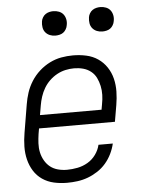

<svg xmlns="http://www.w3.org/2000/svg" viewBox="-53 -764 605 814"><g transform="rotate(-5 250.0 -357.0)"><path d="M200 8Q171 8 144 2Q117 -4 95 -19Q73 -34 59 -56.5Q45 -79 38.5 -105.5Q32 -132 32.5 -160.5Q33 -189 38 -218L58 -338Q62 -363 70 -387.5Q78 -412 92.5 -435Q107 -458 127.5 -476.5Q148 -495 172 -507Q196 -519 221 -523.5Q246 -528 271 -528Q300 -528 327.5 -522Q355 -516 377 -501Q399 -486 414 -463.5Q429 -441 435.5 -414.5Q442 -388 441.5 -359.5Q441 -331 436 -302L424 -232H101L97 -209Q94 -189 93 -169Q92 -149 96 -130.5Q100 -112 109.5 -95.5Q119 -79 133 -68Q147 -57 165.5 -52Q184 -47 204 -47Q226 -47 249 -51.5Q272 -56 292.5 -68Q313 -80 327 -99.5Q341 -119 346 -141H407Q402 -119 391.5 -97.5Q381 -76 365.5 -58Q350 -40 330 -27Q310 -14 288.5 -6Q267 2 244.5 5Q222 8 200 8ZM372 -288 376 -311Q380 -331 380.5 -350.5Q381 -370 377 -388.5Q373 -407 365 -423.5Q357 -440 342.5 -451.5Q328 -463 309.5 -468Q291 -473 271 -473Q253 -473 234.5 -469Q216 -465 198.5 -455.5Q181 -446 166.5 -432Q152 -418 142 -401Q132 -384 126 -365.5Q120 -347 117 -329L110 -288ZM405 -618Q392 -618 381 -622.5Q370 -627 362.5 -636Q355 -645 353 -657.5Q351 -670 353 -683Q354 -691 359 -699.5Q364 -708 371.5 -713Q379 -718 387.5 -720Q396 -722 404 -722Q417 -722 428.5 -717.5Q440 -713 447 -704Q454 -695 456.5 -682.5Q459 -670 456 -657Q455 -649 450 -640.5Q445 -632 438 -627Q431 -622 422 -620Q413 -618 405 -618ZM205 -618Q192 -618 181 -622.5Q170 -627 162.5 -636Q155 -645 153 -657.5Q151 -670 153 -683Q154 -691 159 -699.5Q164 -708 171.5 -713Q179 -718 187.5 -720Q196 -722 204 -722Q217 -722 228.5 -717.5Q240 -713 247 -704Q254 -695 256.5 -682.5Q259 -670 256 -657Q255 -649 250 -640.5Q245 -632 238 -627Q231 -622 222 -620Q213 -618 205 -618Z"/></g></svg>

Font: Iosevka Light Oblique
Style: Regular
Weight: 300
Italic angle: -9°
Monospace: yes
Designer: Belleve Invis
Foundry: Belleve Invis
Version: Version 32.5.0; ttfautohint (v1.8.4)